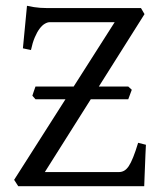

<svg xmlns="http://www.w3.org/2000/svg" viewBox="-20 -643 563 663"><path d="M422.9 -300.3H293.5L134.8 -48.8H390.1Q400.4 -48.8 408.7 -53.5Q417 -58.1 424.6 -69.3Q432.1 -80.6 439.9 -100.1Q447.8 -119.6 457 -149.9L483.9 -143.1Q482.9 -127.4 482.2 -108.4Q481.4 -89.4 480.7 -70.1Q480 -50.8 479.2 -32.5Q478.5 -14.2 478 0H43L28.8 -22L206.1 -300.3H102.5L91.8 -312.5Q94.2 -319.8 96.9 -328.1Q99.6 -336.4 102.5 -344.2H234.4L376 -566.4H151.9Q144 -566.4 134.8 -561Q125.5 -555.7 116.7 -543.9Q107.9 -532.2 100.1 -513.9Q92.3 -495.6 86.9 -470.2L59.1 -476.1L73.2 -623Q86.4 -620.1 97.4 -618.4Q108.4 -616.7 118.9 -616Q129.4 -615.2 140.6 -615.2H466.8L479 -594.2L321.3 -344.2H422.9L435.1 -333Z"/></svg>

Font: Akkhara
Style: Regular
Weight: 400
Designer: J. Victor Gaultney
Version: Version 1.00 June 13, 2006, initial release